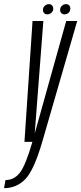

<svg xmlns="http://www.w3.org/2000/svg" viewBox="-96 -702 402 950"><path d="M25 0H113L286 -598H231.5L76.5 -44H76L118.5 -598H65ZM-76 229Q-15 229 28.2 185.5Q71.5 142 113 0L64.5 -0.5Q30.5 117 2 153Q-26.5 189 -69 189ZM138.5 -631Q149.5 -631 158.5 -639Q167.5 -647 167.5 -659.5Q167.5 -669.5 161.2 -675.5Q155 -681.5 146 -681.5Q134.5 -681.5 125.5 -673.5Q116.5 -665.5 116.5 -653Q116.5 -643 122.5 -637Q128.5 -631 138.5 -631ZM223 -631Q235 -631 243.5 -639Q252 -647 252 -659.5Q252 -669.5 246.2 -675.5Q240.5 -681.5 230.5 -681.5Q219.5 -681.5 210.5 -673.5Q201.5 -665.5 201.5 -653Q201.5 -643 207.8 -637Q214 -631 223 -631Z"/></svg>

Font: Anybody ExtraCondensed Light
Style: Italic
Weight: 300
Width: 2
Italic angle: -10°
Version: Version 1.113;gftools[0.9.25]